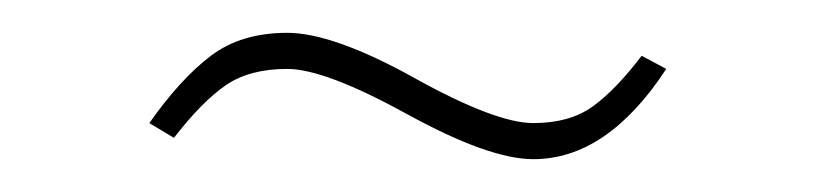

<svg xmlns="http://www.w3.org/2000/svg" viewBox="-20 -377 497 117"><path d="M305 -280Q278 -280 228 -307.5Q178 -335 155 -335Q132 -335 117.5 -325Q103 -315 86 -293L71 -302Q90 -329 108.5 -343Q127 -357 155 -357Q183 -357 232.5 -329.5Q282 -302 305 -302Q327 -302 341 -312Q355 -322 371 -343L386 -335Q350 -280 305 -280Z"/></svg>

Font: FiraGO Thin
Style: Regular
Weight: 100
Designer: bBox Type
Foundry: bBox Type GmbH
Version: Version 1.001;PS 001.001;hotconv 1.0.88;makeotf.lib2.5.64775